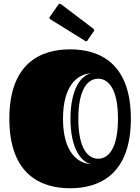

<svg xmlns="http://www.w3.org/2000/svg" viewBox="-20 -988 750 1027"><path d="M355 19C512 19 680 -55 680 -353C680 -651 512 -724 355 -724C198 -724 30 -651 30 -353C30 -55 198 19 355 19ZM399 -353C399 -516 452 -567 505 -567C558 -567 611 -516 611 -353C611 -190 558 -139 505 -139C452 -139 399 -190 399 -353ZM357 -353C357 -190 416 -120 468 -110C391 -114 317 -179 317 -353C317 -527 391 -592 468 -596C416 -586 357 -516 357 -353ZM434 -770C436 -768 438 -767 440 -767C443 -767 446 -768 448 -772L481 -820C483 -822 484 -825 484 -826C484 -829 482 -831 480 -834L307 -965C304 -967 302 -968 300 -968C297 -968 295 -966 292 -963L248 -900C245 -897 244 -894 244 -892C244 -889 246 -887 249 -885Z"/></svg>

Font: Fascinate Inline
Style: Regular
Weight: 900
Designer: Astigmatic (AOETI)
Foundry: Astigmatic (AOETI)
Version: Version 1.000